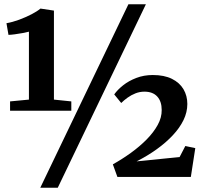

<svg xmlns="http://www.w3.org/2000/svg" viewBox="-20 -835 957 906"><path d="M116.5 -365V-685.5Q106 -682.5 86.8 -679Q67.5 -675.5 48.8 -673Q30 -670.5 20 -670.5L10.5 -725.5Q39.5 -730.5 70.5 -742Q101.5 -753.5 128.5 -767.5Q155.5 -781.5 171 -794.5L234.5 -785V-365L316.5 -356.5V-312.5H27.5V-356.5ZM586 -815H668.5L252.5 51H170ZM512.5 -59.5Q556.5 -84 598 -114Q639.5 -144 672.2 -177.2Q705 -210.5 724.2 -245.5Q743.5 -280.5 743 -316Q743 -356.5 722 -379.5Q701 -402.5 661.5 -402.5Q639.5 -402.5 619.2 -394.5Q599 -386.5 582 -374.2Q565 -362 552 -349L519 -389.5Q534.5 -411.5 561 -432.5Q587.5 -453.5 623.2 -467.2Q659 -481 701 -481Q755 -481 791.2 -463Q827.5 -445 845.8 -414Q864 -383 864 -344.5Q864 -305.5 846 -268.5Q828 -231.5 795.5 -196.8Q763 -162 719.5 -130.8Q676 -99.5 624.5 -73.5L827.5 -94L854.5 -146L901.5 -136L880.5 0H534Z"/></svg>

Font: Merriweather 48pt ExtraBold
Style: Regular
Weight: 800
Version: Version 2.100